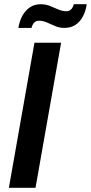

<svg xmlns="http://www.w3.org/2000/svg" viewBox="-20 -888 430 908"><path d="M22 0 143 -686H269L148 0ZM67 -756Q72 -788 85.5 -813Q99 -838 121 -853Q143 -868 172 -868Q196 -868 216 -860Q236 -852 255 -843.5Q274 -835 294 -835Q306 -835 315 -842.5Q324 -850 329 -868H390Q386 -837 372.5 -811Q359 -785 337 -770.5Q315 -756 284 -756Q261 -756 241 -764.5Q221 -773 202.5 -781.5Q184 -790 164 -790Q151 -790 142.5 -782Q134 -774 129 -756Z"/></svg>

Font: Archivo SemiCondensed SemiBold
Style: Italic
Weight: 600
Width: 4
Italic angle: -10°
Designer: Hector Gatti
Foundry: Omnibus-Type
Version: Version 2.001